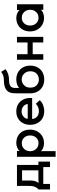

<svg xmlns="http://www.w3.org/2000/svg" viewBox="1188 -1981 1013 3429"><g transform="rotate(-90 1694.5 -266.5)"><path d="M25 120V-85Q53 -107 70 -144Q87 -181 88 -227Q90 -294 90 -348.5Q90 -403 88 -470H463V-87H523V120H425V0H124V120ZM185 -379Q185 -337 185 -302.5Q185 -268 185 -223Q184 -183 174.5 -148Q165 -113 141 -83L196 -87H367V-379Z M853 -482Q927 -482 981.5 -451.5Q1036 -421 1065 -365.5Q1094 -310 1094 -235Q1094 -169 1065 -112.5Q1036 -56 982 -21.5Q928 13 853 13Q826 13 796 6Q766 -1 742 -14.5Q718 -28 708 -46L710 -3V220H609V-470H714V-460L712 -420Q729 -447 770.5 -464.5Q812 -482 853 -482ZM852 -85Q913 -85 951.5 -128Q990 -171 990 -235Q990 -299 951.5 -341.5Q913 -384 852 -384Q809 -384 776.5 -364Q744 -344 726 -310.5Q708 -277 708 -235Q708 -194 726 -160Q744 -126 776.5 -105.5Q809 -85 852 -85Z M1555 -134 1619 -64Q1588 -25 1534 -4Q1480 17 1424 17Q1350 17 1295 -15.5Q1240 -48 1210 -105Q1180 -162 1180 -233Q1180 -306 1209.5 -362Q1239 -418 1292.5 -450Q1346 -482 1419 -482Q1492 -482 1546 -450Q1600 -418 1629.5 -362Q1659 -306 1659 -233Q1659 -224 1658.5 -216Q1658 -208 1658 -199H1283Q1290 -142 1328 -110Q1366 -78 1424 -78Q1461 -78 1497 -93Q1533 -108 1555 -134ZM1286 -278H1552Q1545 -327 1508 -357Q1471 -387 1419 -387Q1368 -387 1330.5 -357Q1293 -327 1286 -278Z M1742 -233V-235Q1742 -306 1742 -376.5Q1742 -447 1743 -517Q1745 -617 1804 -660Q1863 -703 1966 -703Q2010 -703 2050 -713Q2090 -723 2125 -753L2173 -675Q2132 -641 2082 -626Q2032 -611 1970 -611Q1909 -611 1875 -588.5Q1841 -566 1839 -514Q1838 -500 1838 -488Q1838 -476 1838 -462L1836 -432Q1866 -457 1906.5 -469.5Q1947 -482 1990 -482Q2063 -482 2119 -450Q2175 -418 2206 -361.5Q2237 -305 2237 -233Q2237 -160 2206.5 -103.5Q2176 -47 2120.5 -15Q2065 17 1990 17Q1915 17 1859 -15Q1803 -47 1772.5 -103.5Q1742 -160 1742 -233ZM1990 -386Q1951 -386 1917.5 -367Q1884 -348 1864 -314.5Q1844 -281 1844 -235V-233Q1844 -159 1886 -119Q1928 -79 1990 -79Q2051 -79 2093.5 -119Q2136 -159 2136 -233Q2136 -279 2115.5 -313.5Q2095 -348 2062 -367Q2029 -386 1990 -386Z M2750 -470V0H2651V-189H2441V0H2342V-470H2441V-281H2651V-470Z M3089 -482Q3133 -482 3174.5 -463.5Q3216 -445 3231 -419L3229 -459V-470H3333V0H3233V-7L3235 -47Q3225 -29 3201.5 -15.5Q3178 -2 3148.5 5.5Q3119 13 3089 13Q3017 13 2962.5 -20.5Q2908 -54 2878 -110.5Q2848 -167 2848 -235Q2848 -310 2879 -365.5Q2910 -421 2964 -451.5Q3018 -482 3089 -482ZM3092 -85Q3133 -85 3165.5 -104.5Q3198 -124 3216.5 -158Q3235 -192 3235 -235Q3235 -278 3216.5 -311.5Q3198 -345 3165.5 -364.5Q3133 -384 3092 -384Q3033 -384 2993 -343Q2953 -302 2953 -235Q2953 -168 2993 -126.5Q3033 -85 3092 -85Z"/></g></svg>

Font: Kreadon Light
Style: Bold
Weight: 600
Designer: Reiya WATANABE
Foundry: StudioGnu
Version: Version 1.003; ttfautohint (v1.8.4.7-5d5b);gftools[0.9.32]